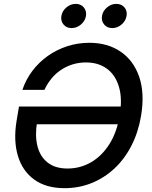

<svg xmlns="http://www.w3.org/2000/svg" viewBox="-20 -958 782 988"><path d="M312.5 10.3Q217.3 10.3 156.5 -33.7Q95.7 -77.6 72.3 -155.3Q48.8 -232.9 64.9 -333.5L77.6 -409.7H633.3L618.2 -318.4H139.6L170.9 -330.1Q159.2 -261.7 172.4 -207.5Q185.5 -153.3 224.4 -122.1Q263.2 -90.8 327.6 -90.8Q392.6 -90.8 448.2 -122.8Q503.9 -154.8 542.7 -216.1Q581.5 -277.3 595.7 -363.8Q610.4 -450.2 592 -511.5Q573.7 -572.8 529.8 -604.7Q485.8 -636.7 422.4 -636.7Q386.2 -636.7 353.8 -626.7Q321.3 -616.7 293.7 -598.1Q266.1 -579.6 244.9 -553.7Q223.6 -527.8 208.5 -495.6H95.2Q113.3 -549.3 147 -593.8Q180.7 -638.2 226.3 -670.4Q272 -702.6 326.2 -720.2Q380.4 -737.8 439.5 -737.8Q534.2 -737.8 600.8 -692.1Q667.5 -646.5 696.3 -562.7Q725.1 -479 706.1 -363.3Q691.9 -277.8 656.5 -208.7Q621.1 -139.6 568.6 -90.8Q516.1 -42 451.2 -15.9Q386.2 10.3 312.5 10.3ZM557.6 -813.5Q531.7 -813.5 516.1 -831.8Q500.5 -850.1 504.9 -876Q509.3 -901.9 530.8 -919.9Q552.2 -938 578.6 -938Q605 -938 620.4 -919.9Q635.7 -901.9 631.3 -876Q627 -850.1 605.5 -831.8Q584 -813.5 557.6 -813.5ZM348.6 -813.5Q322.3 -813.5 306.9 -831.8Q291.5 -850.1 295.9 -876Q300.3 -901.9 321.8 -919.9Q343.3 -938 369.6 -938Q396 -938 411.1 -919.9Q426.3 -901.9 422.4 -876Q418 -850.1 396.5 -831.8Q375 -813.5 348.6 -813.5Z"/></svg>

Font: Inter 18pt Medium
Style: Italic
Weight: 500
Italic angle: -9.3988°
Designer: Rasmus Andersson
Foundry: rsms
Version: Version 4.001;git-66647c0bb